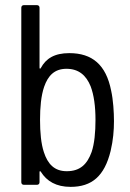

<svg xmlns="http://www.w3.org/2000/svg" viewBox="-20 -720 506 748"><path d="M413 -367C393 -468 339 -513 250 -513C192 -513 159 -492 139 -455C137 -451 134 -452 134 -456V-690C134 -696 130 -700 124 -700H73C67 -700 63 -696 63 -690V-10C63 -4 67 0 73 0H124C130 0 134 -4 134 -10V-50C134 -54 137 -54 139 -51C162 -14 199 8 255 8C338 8 387 -34 411 -132C421 -174 424 -213 424 -248C424 -283 421 -331 413 -367ZM337 -128C320 -81 293 -53 240 -53C192 -53 166 -81 151 -127C140 -160 136 -204 136 -253C136 -302 140 -347 152 -382C167 -425 192 -452 239 -452C287 -452 316 -426 333 -384C346 -350 352 -305 352 -253C352 -205 348 -161 337 -128Z"/></svg>

Font: Barlow Semi Condensed
Style: Regular
Weight: 400
Width: 4
Designer: Jeremy Tribby
Foundry: Tribby Type
Version: Version 1.422;hotconv 1.0.109;makeotfexe 2.5.65596